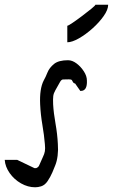

<svg xmlns="http://www.w3.org/2000/svg" viewBox="-29 -773 478 813"><path d="M120 20Q89 20 60 3.5Q31 -13 12 -40Q-7 -67 -9 -96H44L117 -61H124Q134 -65 137 -73Q140 -81 153 -109Q159 -121 161 -132.5Q163 -144 161 -163Q158 -200 150.5 -244Q143 -288 141 -331Q138 -397 156 -432Q164 -446 172 -466Q180 -486 199.5 -502Q219 -518 259 -518Q277 -518 295 -504.5Q313 -491 326 -471Q339 -451 339 -432Q341 -388 313 -388H311L290 -418H291Q282 -421 280 -425.5Q278 -430 275.5 -433.5Q273 -437 263 -437Q244 -437 237.5 -436.5Q231 -436 225.5 -426.5Q220 -417 205 -390Q198 -378 196.5 -366Q195 -354 196 -331Q198 -295 206 -250Q214 -205 216 -163Q218 -138 215 -114Q212 -90 205 -73Q201 -62 192.5 -42.5Q184 -23 172.5 -6Q161 11 145 16Q132 20 120 20ZM256 -594V-664Q260 -664 278.5 -676.5Q297 -689 319.5 -706Q342 -723 358.5 -736.5Q375 -750 375 -753H429Q429 -732 410 -705Q391 -678 362.5 -652.5Q334 -627 305 -610.5Q276 -594 256 -594Z"/></svg>

Font: Syne Tactile
Style: Regular
Weight: 400
Designer: Lucas Descroix
Foundry: Bonjour Monde
Version: Version 2.100; ttfautohint (v1.8.3)